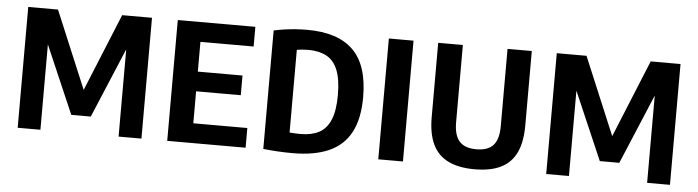

<svg xmlns="http://www.w3.org/2000/svg" viewBox="-42 -768 3426 942"><g transform="rotate(5 1671.0 -297.0)"><path d="M64.5 0V-595H211L377.5 -197.5H364.5L527 -595H674V0H561.5V-482H583.5L417 -86H321L150 -481.5H176.5V0Z M801 0V-595H1183V-498H921V-97H1187V0ZM888.5 -254.5V-351.5H1141V-254.5Z M1419 6.5Q1384 6.5 1347.5 4.5Q1311 2.5 1274 -1.5V-585Q1299 -590.5 1326 -594.5Q1353 -598.5 1381.2 -600.5Q1409.5 -602.5 1438.5 -602.5Q1589.5 -602.5 1664.8 -528.5Q1740 -454.5 1740 -297Q1740 -191.5 1704.5 -124.2Q1669 -57 1597.5 -25.2Q1526 6.5 1419 6.5ZM1450.5 -90.5Q1504 -90.5 1540.8 -110Q1577.5 -129.5 1596.5 -174.8Q1615.5 -220 1615.5 -297Q1615.5 -374 1597 -419.8Q1578.5 -465.5 1541.8 -485.2Q1505 -505 1452 -505Q1438 -505 1423.8 -503.8Q1409.5 -502.5 1395.5 -500.5V-93Q1412 -91.5 1425.2 -91Q1438.5 -90.5 1450.5 -90.5Z M1840.5 0V-595H1962V0Z M2315 7.5Q2236.5 7.5 2185 -17.8Q2133.5 -43 2108.5 -95.2Q2083.5 -147.5 2083.5 -229V-595H2205V-214.5Q2205 -150.5 2231.5 -120.8Q2258 -91 2315 -91Q2372.5 -91 2398.8 -120.8Q2425 -150.5 2425 -214.5V-595H2544.5V-229Q2544.5 -147.5 2520 -95.2Q2495.5 -43 2444.8 -17.8Q2394 7.5 2315 7.5Z M2667.5 0V-595H2814L2980.5 -197.5H2967.5L3130 -595H3277V0H3164.5V-482H3186.5L3020 -86H2924L2753 -481.5H2779.5V0Z"/></g></svg>

Font: Encode Sans SC Condensed SemiBold
Style: Regular
Weight: 600
Width: 3
Designer: Multiple Designers
Foundry: Impallari Type
Version: Version 3.002